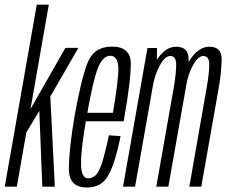

<svg xmlns="http://www.w3.org/2000/svg" viewBox="-50 -805 976 828"><path d="M-29.5 0H22.5L63.5 -233.5L119.5 -327L132.5 0H186.5L167 -389L288 -598.5H232L81.5 -334.5L160.5 -785H108.5Z M324 3.5 331 -36Q299 -36 299.5 -101.5Q299.5 -166 323.5 -301Q350.5 -456.5 372 -511Q393.5 -564.5 425.5 -564.5Q458.5 -564.5 460.5 -511Q461 -459 437 -318.5H319.5L313.5 -282H483.5Q485.5 -292 486.5 -301Q515 -463 514 -534Q512 -604 432.5 -604Q354 -604 326.5 -531.5Q299 -459.5 271 -301Q248 -164.5 247 -80Q245.5 3.5 324 3.5ZM331 -36 324 3.5Q364.5 3.5 391 -17Q416 -37 436 -90Q455 -142.5 470 -218L419.5 -221.5Q408 -164 394 -115.5Q379.5 -67.5 365 -51.5Q349 -36 331 -36Z M480.5 0H532.5L626.5 -532L627 -598H586ZM624 0H676L751 -424.5Q762.5 -491 763.5 -547.2Q764.5 -603.5 709.5 -603.5Q667 -603.5 633 -556.5Q599 -509.5 590 -459L609 -434Q618 -484.5 639.8 -524Q661.5 -563.5 684.5 -563.5Q709.5 -563.5 709.8 -526.5Q710 -489.5 699 -425.5ZM766.5 0H818L893 -424.5Q904.5 -490.5 906 -547Q907.5 -603.5 853 -603.5Q810 -603.5 775.5 -556.2Q741 -509 732.5 -459L752.5 -434Q760.5 -484.5 782.5 -524Q804.5 -563.5 827 -563.5Q852.5 -563.5 852.5 -526.5Q852.5 -489.5 841 -425.5Z"/></svg>

Font: Anybody ExtraCondensed Light
Style: Italic
Weight: 300
Width: 2
Italic angle: -10°
Version: Version 1.113;gftools[0.9.25]